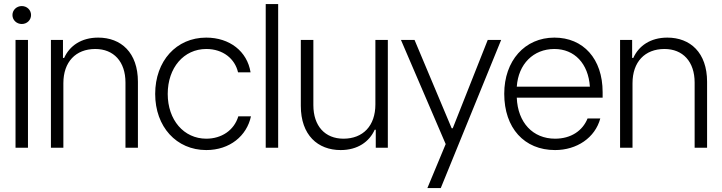

<svg xmlns="http://www.w3.org/2000/svg" viewBox="-20 -748 3656 972"><path d="M58.6 0H121.6V-545.9H58.6ZM43 -671.9C43 -646.5 64 -626.5 90.3 -626.5C116.7 -626.5 137.2 -646.5 137.2 -671.9C137.2 -697.3 116.7 -717.3 90.3 -717.3C64 -717.3 43 -697.3 43 -671.9Z M237.8 0H300.8V-326.7C300.8 -434.6 363.3 -500 462.4 -500C555.7 -500 615.2 -436 615.2 -330.1V0H678.2V-334C678.2 -481.9 592.8 -557.6 477.1 -557.6C391.1 -557.6 332 -515.6 304.7 -454.6H298.8V-545.9H237.8Z M1024.4 11.7C1143.6 11.7 1229.5 -60.5 1250.5 -159.2H1186.5C1165 -87.4 1100.6 -45.9 1024.4 -45.9C910.6 -45.9 829.1 -140.6 829.1 -272.5C829.1 -405.3 910.6 -500 1024.4 -500C1109.4 -500 1169.4 -450.2 1185.1 -381.8H1248.5C1231.4 -488.3 1142.6 -557.6 1023.9 -557.6C873 -557.6 765.6 -439.5 765.6 -272.5C765.6 -106.4 873 11.7 1024.4 11.7Z M1325.2 0H1388.2V-727.5H1325.2Z M1704.6 11.7C1790.5 11.7 1849.6 -30.3 1877 -91.3H1882.3V0H1943.4V-545.9H1880.4V-219.2C1880.4 -111.3 1817.9 -45.9 1718.8 -45.9C1625.5 -45.9 1566.4 -109.9 1566.4 -215.8V-545.9H1502.9V-211.9C1502.9 -64 1588.9 11.7 1704.6 11.7Z M2143.6 204.1H2211.4L2517.1 -545.9H2449.2L2272 -98.6H2266.6L2078.6 -545.9H2009.8L2236.3 -18.6Z M2790 11.7C2899.9 11.7 2992.7 -50.3 3019 -148.4H2954.6C2929.7 -86.4 2871.1 -45.9 2790 -45.9C2677.7 -45.9 2601.1 -127.4 2596.2 -253.4H3030.8V-281.7C3030.8 -450.7 2932.6 -557.6 2786.6 -557.6C2636.7 -557.6 2532.7 -440.4 2532.7 -273.4C2532.7 -100.1 2633.8 11.7 2790 11.7ZM2596.2 -309.1C2604 -423.8 2680.2 -500 2786.6 -500C2888.2 -500 2958.5 -426.3 2966.3 -309.1Z M3119.1 0H3182.1V-326.7C3182.1 -434.6 3244.6 -500 3343.8 -500C3437 -500 3496.6 -436 3496.6 -330.1V0H3559.6V-334C3559.6 -481.9 3474.1 -557.6 3358.4 -557.6C3272.5 -557.6 3213.4 -515.6 3186 -454.6H3180.2V-545.9H3119.1Z"/></svg>

Font: Guggenheim Sans Display Light
Style: Regular
Weight: 300
Designer: Modified by Tom Baber under direction of Pentagram Design 2023
Foundry: rsms
Version: Version 1.001;Glyphs 3.1.2 (3151)